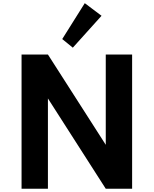

<svg xmlns="http://www.w3.org/2000/svg" viewBox="-20 -1160 944 1180"><path d="M112.5 0V-825H274.5L630 -270V-825H792V0H630L274.5 -555V0ZM427.5 -867 362.5 -920 501 -1140.5 604 -1063Z"/></svg>

Font: Spartan Thin
Style: Bold
Weight: 700
Version: Version 1.004